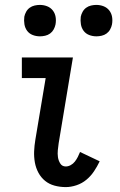

<svg xmlns="http://www.w3.org/2000/svg" viewBox="-20 -754 490 782"><path d="M248 8Q224 8 202 2Q180 -4 163.5 -17.5Q147 -31 136.5 -50.5Q126 -70 122 -92.5Q118 -115 119 -138Q120 -161 124 -185L166 -436H69V-520H277L219 -171Q217 -157 215.5 -142.5Q214 -128 216 -114Q218 -100 225.5 -88Q233 -76 248 -76Q258 -76 268 -81.5Q278 -87 285 -96Q292 -105 297 -115Q302 -125 306 -135L386 -97Q376 -76 363 -56.5Q350 -37 332 -22Q314 -7 291.5 0.5Q269 8 248 8ZM373 -606Q357 -606 343 -611.5Q329 -617 320.5 -628.5Q312 -640 309.5 -655Q307 -670 309 -686Q311 -696 316.5 -706Q322 -716 331 -722.5Q340 -729 351 -731.5Q362 -734 372 -734Q388 -734 402 -728.5Q416 -723 425 -711.5Q434 -700 436.5 -685Q439 -670 436 -654Q434 -644 428.5 -634Q423 -624 414 -617.5Q405 -611 394 -608.5Q383 -606 373 -606ZM143 -606Q127 -606 113 -611.5Q99 -617 90.5 -628.5Q82 -640 79.5 -655Q77 -670 79 -686Q81 -696 86.5 -706Q92 -716 101 -722.5Q110 -729 121 -731.5Q132 -734 142 -734Q158 -734 172 -728.5Q186 -723 195 -711.5Q204 -700 206.5 -685Q209 -670 206 -654Q204 -644 198.5 -634Q193 -624 184 -617.5Q175 -611 164 -608.5Q153 -606 143 -606Z"/></svg>

Font: Iosevka Etoile Medium
Style: Italic
Weight: 500
Italic angle: -9°
Designer: Belleve Invis
Foundry: Belleve Invis
Version: Version 22.1.2; ttfautohint (v1.8.4)